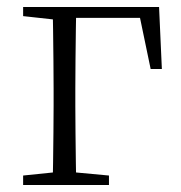

<svg xmlns="http://www.w3.org/2000/svg" viewBox="-20 -528 516 548"><path d="M130 0Q131 -24 131.5 -64.5Q132 -105 132.5 -148.5Q133 -192 133 -226V-275Q133 -312 132.5 -357Q132 -402 131.5 -443Q131 -484 130 -508H198Q197 -484 196.5 -443Q196 -402 195.5 -357Q195 -312 195 -275V-226Q195 -192 195.5 -148.5Q196 -105 196.5 -64.5Q197 -24 198 0ZM163 -477V-508H434L442 -331H410L374 -504L405 -477ZM46 0V-27L153 -38H173L291 -27V0ZM46 -482V-508H163V-470H155Z"/></svg>

Font: Noto Serif TC
Style: Regular
Weight: 200
Designer: Ryoko NISHIZUKA 西塚涼子 (kana & ideographs); Frank Grießhammer (Latin, Greek & Cyrillic); Wenlong ZHANG 张文龙 (bopomofo); San
Foundry: Adobe
Version: Version 2.001;hotconv 1.1.0;makeotfexe 2.6.0